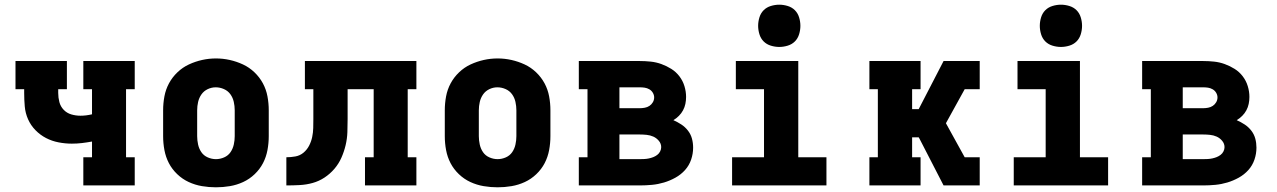

<svg xmlns="http://www.w3.org/2000/svg" viewBox="-20 -790 5440 818"><path d="M335 0V-120H372V-187Q350 -183 329 -180.5Q308 -178 286 -178Q258 -178 229.5 -183.5Q201 -189 176 -202Q151 -215 131 -235.5Q111 -256 99.5 -282Q88 -308 85.5 -336.5Q83 -365 83 -394V-410H46V-530H265V-410H228V-394Q228 -374 233 -355Q238 -336 251.5 -322Q265 -308 284 -302.5Q303 -297 323 -297Q335 -297 347 -298.5Q359 -300 372 -303V-410H335V-530H554V-410H517V-120H554V0Z M900 8Q870 8 840.5 3Q811 -2 784 -14.5Q757 -27 735 -48Q713 -69 699.5 -95Q686 -121 680.5 -150.5Q675 -180 675 -210V-320Q675 -350 680.5 -379.5Q686 -409 700 -435Q714 -461 736 -482Q758 -503 785 -515.5Q812 -528 841 -534.5Q870 -541 900 -541Q930 -541 959 -534.5Q988 -528 1015 -515.5Q1042 -503 1064 -482Q1086 -461 1100 -435Q1114 -409 1119.5 -379.5Q1125 -350 1125 -320V-210Q1125 -180 1119.5 -150.5Q1114 -121 1100.5 -95Q1087 -69 1065 -48Q1043 -27 1016 -14.5Q989 -2 959.5 3Q930 8 900 8ZM900 -112Q918 -112 935 -119.5Q952 -127 962 -141.5Q972 -156 976 -174Q980 -192 980 -210V-320Q980 -338 976 -356Q972 -374 961.5 -388.5Q951 -403 934 -410.5Q917 -418 899 -418Q881 -418 864.5 -410Q848 -402 838 -387.5Q828 -373 824 -355.5Q820 -338 820 -320V-210Q820 -192 824 -174Q828 -156 838 -141.5Q848 -127 865 -119.5Q882 -112 900 -112Z M1200 0V-120Q1219 -120 1238.5 -123.5Q1258 -127 1273 -139.5Q1288 -152 1297 -169.5Q1306 -187 1310 -206Q1314 -225 1314.5 -244.5Q1315 -264 1315 -283V-410H1279V-530H1754V-410H1717V-120H1754V0H1535V-120H1572V-410H1461V-283Q1461 -255 1460 -227Q1459 -199 1452.5 -171.5Q1446 -144 1434.5 -118Q1423 -92 1404.5 -70.5Q1386 -49 1362.5 -33.5Q1339 -18 1312 -10.5Q1285 -3 1256.5 -1.5Q1228 0 1200 0Z M2100 8Q2070 8 2040.5 3Q2011 -2 1984 -14.5Q1957 -27 1935 -48Q1913 -69 1899.5 -95Q1886 -121 1880.5 -150.5Q1875 -180 1875 -210V-320Q1875 -350 1880.5 -379.5Q1886 -409 1900 -435Q1914 -461 1936 -482Q1958 -503 1985 -515.5Q2012 -528 2041 -534.5Q2070 -541 2100 -541Q2130 -541 2159 -534.5Q2188 -528 2215 -515.5Q2242 -503 2264 -482Q2286 -461 2300 -435Q2314 -409 2319.5 -379.5Q2325 -350 2325 -320V-210Q2325 -180 2319.5 -150.5Q2314 -121 2300.5 -95Q2287 -69 2265 -48Q2243 -27 2216 -14.5Q2189 -2 2159.5 3Q2130 8 2100 8ZM2100 -112Q2118 -112 2135 -119.5Q2152 -127 2162 -141.5Q2172 -156 2176 -174Q2180 -192 2180 -210V-320Q2180 -338 2176 -356Q2172 -374 2161.5 -388.5Q2151 -403 2134 -410.5Q2117 -418 2099 -418Q2081 -418 2064.5 -410Q2048 -402 2038 -387.5Q2028 -373 2024 -355.5Q2020 -338 2020 -320V-210Q2020 -192 2024 -174Q2028 -156 2038 -141.5Q2048 -127 2065 -119.5Q2082 -112 2100 -112Z M2446 0V-120H2483V-410H2446V-530H2706Q2729 -530 2752.5 -527.5Q2776 -525 2798 -517Q2820 -509 2840 -496.5Q2860 -484 2874.5 -465Q2889 -446 2896 -423Q2903 -400 2903 -377Q2903 -362 2900 -347.5Q2897 -333 2890 -320Q2883 -307 2872.5 -296.5Q2862 -286 2849 -278Q2867 -270 2883 -259.5Q2899 -249 2911 -233.5Q2923 -218 2928 -199.5Q2933 -181 2933 -161Q2933 -135 2924.5 -110Q2916 -85 2898.5 -65.5Q2881 -46 2857.5 -33Q2834 -20 2809 -12.5Q2784 -5 2758 -2.5Q2732 0 2706 0ZM2619 -329H2706Q2716 -329 2727 -331Q2738 -333 2747 -339Q2756 -345 2761.5 -354.5Q2767 -364 2767 -375Q2767 -385 2761.5 -394.5Q2756 -404 2746.5 -409.5Q2737 -415 2726.5 -416.5Q2716 -418 2706 -418H2619ZM2619 -112H2706Q2715 -112 2725 -112.5Q2735 -113 2744.5 -115Q2754 -117 2763 -120.5Q2772 -124 2780 -130Q2788 -136 2792.5 -145Q2797 -154 2797 -163Q2797 -178 2787 -190Q2777 -202 2763.5 -208Q2750 -214 2735 -215.5Q2720 -217 2706 -217H2619Z M3099 0V-120H3235V-410H3115V-530H3381V-120H3501V0ZM3300 -590Q3282 -590 3264 -595.5Q3246 -601 3233.5 -613.5Q3221 -626 3215.5 -644Q3210 -662 3210 -680Q3210 -698 3215.5 -716Q3221 -734 3233.5 -746.5Q3246 -759 3264 -764.5Q3282 -770 3300 -770Q3318 -770 3336 -764.5Q3354 -759 3366.5 -746.5Q3379 -734 3384.5 -716Q3390 -698 3390 -680Q3390 -662 3384.5 -644Q3379 -626 3366.5 -613.5Q3354 -601 3336 -595.5Q3318 -590 3300 -590Z M3684 0V-120H3720V-410H3684V-530H3902V-410H3866V-325H3894L4000 -530H4154V-410H4090L4010 -265L4090 -120H4154V0H4000L3898 -198L3894 -205H3866V-120H3902V0Z M4299 0V-120H4435V-410H4315V-530H4581V-120H4701V0ZM4500 -590Q4482 -590 4464 -595.5Q4446 -601 4433.5 -613.5Q4421 -626 4415.5 -644Q4410 -662 4410 -680Q4410 -698 4415.5 -716Q4421 -734 4433.5 -746.5Q4446 -759 4464 -764.5Q4482 -770 4500 -770Q4518 -770 4536 -764.5Q4554 -759 4566.5 -746.5Q4579 -734 4584.5 -716Q4590 -698 4590 -680Q4590 -662 4584.5 -644Q4579 -626 4566.5 -613.5Q4554 -601 4536 -595.5Q4518 -590 4500 -590Z M4846 0V-120H4883V-410H4846V-530H5106Q5129 -530 5152.5 -527.5Q5176 -525 5198 -517Q5220 -509 5240 -496.5Q5260 -484 5274.5 -465Q5289 -446 5296 -423Q5303 -400 5303 -377Q5303 -362 5300 -347.5Q5297 -333 5290 -320Q5283 -307 5272.5 -296.5Q5262 -286 5249 -278Q5267 -270 5283 -259.5Q5299 -249 5311 -233.5Q5323 -218 5328 -199.5Q5333 -181 5333 -161Q5333 -135 5324.5 -110Q5316 -85 5298.5 -65.5Q5281 -46 5257.5 -33Q5234 -20 5209 -12.5Q5184 -5 5158 -2.5Q5132 0 5106 0ZM5019 -329H5106Q5116 -329 5127 -331Q5138 -333 5147 -339Q5156 -345 5161.5 -354.5Q5167 -364 5167 -375Q5167 -385 5161.5 -394.5Q5156 -404 5146.5 -409.5Q5137 -415 5126.5 -416.5Q5116 -418 5106 -418H5019ZM5019 -112H5106Q5115 -112 5125 -112.5Q5135 -113 5144.5 -115Q5154 -117 5163 -120.5Q5172 -124 5180 -130Q5188 -136 5192.5 -145Q5197 -154 5197 -163Q5197 -178 5187 -190Q5177 -202 5163.5 -208Q5150 -214 5135 -215.5Q5120 -217 5106 -217H5019Z"/></svg>

Font: Iosevka Curly Slab HvEx
Style: Regular
Weight: 900
Width: 7
Monospace: yes
Designer: Belleve Invis
Foundry: Belleve Invis
Version: Version 11.1.0; ttfautohint (v1.8.3)